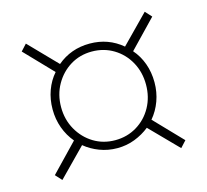

<svg xmlns="http://www.w3.org/2000/svg" viewBox="-81 -649 754 699"><g transform="rotate(-15 296.0 -300.0)"><path d="M542 -67 520 -43 418 -147Q393 -127 362 -115Q331 -103 296 -103Q261 -103 229.5 -115Q198 -127 174 -147L72 -43L50 -67L150 -171Q128 -197 116 -230Q104 -263 104 -300Q104 -338 116 -371Q128 -404 150 -429L50 -533L72 -557L173 -453Q225 -497 296 -497Q366 -497 418 -453L520 -557L542 -533L442 -429Q464 -404 476 -371Q488 -338 488 -300Q488 -263 476 -230Q464 -197 442 -171ZM296 -133Q341 -133 377.5 -155Q414 -177 435 -215Q456 -253 456 -300Q456 -347 435 -385Q414 -423 377.5 -445Q341 -467 296 -467Q251 -467 215 -445Q179 -423 157.5 -385Q136 -347 136 -300Q136 -253 157.5 -215Q179 -177 215 -155Q251 -133 296 -133Z"/></g></svg>

Font: Inria Serif Light
Style: Regular
Weight: 300
Designer: Black Foundry Team
Foundry: Black Foundry
Version: Version 1.000; ttfautohint (v1.8.3)